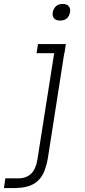

<svg xmlns="http://www.w3.org/2000/svg" viewBox="-114 -748 432 971"><path d="M211 -479 129 46Q122 89 109.5 119Q97 149 76.5 167.5Q56 186 26.5 194.5Q-3 203 -42 203H-94L-87 154H-22Q60 154 75 60L160 -479H71L78 -525H219L212 -479ZM190 -644Q168 -644 159 -656Q152 -664 152 -677Q152 -681 153 -686Q156 -704 168.5 -716Q181 -728 203 -728Q225 -728 234 -716Q241 -707 241 -695Q241 -691 240 -686Q237 -667 224.5 -655.5Q212 -644 190 -644Z"/></svg>

Font: Sora ExtraLight
Style: Italic
Weight: 200
Designer: Jonathan Barnbrook, Juli√°n Moncada
Version: Version 1.000